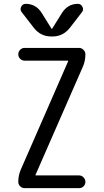

<svg xmlns="http://www.w3.org/2000/svg" viewBox="-20 -980 540 1000"><path d="M87.9 -95.7 335 -661.1V-663.1Q335 -664.1 334 -664.1H108.4Q94.7 -664.1 85 -673.8Q75.2 -683.6 75.2 -696.8Q75.2 -710 84.5 -720.2Q93.8 -730.5 108.4 -730.5H391.6Q405.3 -730.5 415 -720.2Q424.8 -710 424.8 -697.3Q424.8 -663.1 412.1 -633.8L165 -69.3V-67.4Q165 -66.4 166 -66.4H391.6Q405.3 -66.4 415 -56.2Q424.8 -45.9 424.8 -32.7Q424.8 -19.5 415.5 -9.8Q406.2 0 391.6 0H108.4Q94.7 0 85 -9.8Q75.2 -19.5 75.2 -33.2Q75.2 -66.4 87.9 -95.7ZM385.7 -960Q401.4 -960 409.2 -944.8Q417 -929.7 407.2 -917L343.8 -835Q308.6 -790 252.9 -790H247.1Q191.4 -790 156.2 -835L92.8 -917Q83 -929.7 90.3 -944.8Q97.7 -960 114.3 -960Q166 -960 196.3 -914.1L248 -831.1Q248 -830.1 250 -830.1Q252 -830.1 252 -831.1L303.7 -914.1Q334 -960 385.7 -960Z"/></svg>

Font: Rounded Mgen+ 1mn regular
Style: Regular
Weight: 400
Designer: [Source Han Sans]
Ryoko NISHIZUKA  (kana & ideographs); Paul D. Hunt (Latin, Greek & Cyrillic); Wenlong ZHANG  (bopomofo
Version: Version 1.059.20150602